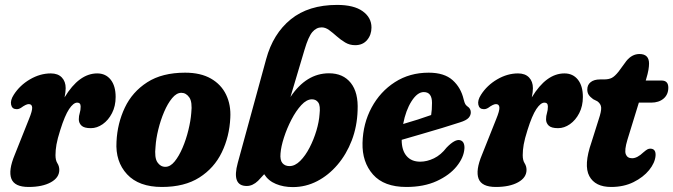

<svg xmlns="http://www.w3.org/2000/svg" viewBox="-20 -752 2742 782"><path d="M46 -307.5Q29 -308 25.2 -325.8Q21.5 -343.5 36 -366Q60.5 -404.5 102 -428.8Q143.5 -453 187 -453Q216 -453 231.8 -436.5Q247.5 -420 247.5 -393Q247.5 -377.5 243 -355.5Q302 -453 376 -453Q410.5 -453 430.8 -427.5Q451 -402 451 -357Q451 -320 436.2 -291.2Q421.5 -262.5 398.2 -246.2Q375 -230 350 -230Q322.5 -230 311.8 -240.5Q301 -251 301 -266Q301 -280 304.8 -291.8Q308.5 -303.5 308.5 -318Q308.5 -334 294.5 -334Q279 -334 261.5 -307.8Q244 -281.5 225.5 -222.5Q214 -186.5 210 -163.5Q206 -140.5 206 -120Q206 -99 213.8 -87Q221.5 -75 221.5 -60Q221.5 -28.5 187 -9.5Q152.5 9.5 96.5 9.5Q39 9.5 26.2 -24.2Q13.5 -58 40 -121.5L98 -267Q112 -301 111 -314.5Q110 -328 97 -328Q86 -328 65 -312.5Q55 -306.5 46 -307.5Z M734 -456Q797 -456 839 -432Q881 -408 901 -366.2Q921 -324.5 918 -272Q914.5 -196 883.5 -131.8Q852.5 -67.5 792 -29Q731.5 9.5 639.5 9.5Q545.5 9.5 497.5 -42.2Q449.5 -94 454.5 -175Q458 -249.5 488.5 -313.8Q519 -378 579.8 -417Q640.5 -456 734 -456ZM653.5 -72.5Q673.5 -72.5 691.2 -94.2Q709 -116 723.5 -150Q738 -184 747.2 -221.8Q756.5 -259.5 759 -291.5Q764 -336.5 751 -355.2Q738 -374 718.5 -374Q699 -374 681 -352.2Q663 -330.5 648.5 -296.5Q634 -262.5 624.8 -224.8Q615.5 -187 613.5 -155Q608.5 -110 621 -91.2Q633.5 -72.5 653.5 -72.5Z M1220.5 -550 1163 -357Q1227.5 -453.5 1320 -453.5Q1377.5 -453.5 1408.8 -414.2Q1440 -375 1436.5 -302.5Q1434.5 -237 1412.8 -180.2Q1391 -123.5 1354.5 -80.8Q1318 -38 1271.5 -14Q1225 10 1172.5 10Q1134.5 10 1103.8 -2.8Q1073 -15.5 1056 -42.5L1031 -15.5Q1009 5.5 985 5.5Q922.5 5.5 948.5 -89L1064 -511Q1092 -614.5 1164.2 -673.2Q1236.5 -732 1353 -732Q1421.5 -732 1457.2 -706.2Q1493 -680.5 1493 -640Q1493 -610 1475.2 -589Q1457.5 -568 1426.5 -568Q1404 -568 1385.8 -579Q1367.5 -590 1351.5 -604.2Q1335.5 -618.5 1320.5 -629.5Q1305.5 -640.5 1290 -640.5Q1268.5 -640.5 1252.2 -621.5Q1236 -602.5 1220.5 -550ZM1250.5 -347.5Q1229 -347.5 1207.2 -324Q1185.5 -300.5 1167 -264.8Q1148.5 -229 1136.5 -191.8Q1124.5 -154.5 1122.5 -127Q1120 -100 1130.2 -87.8Q1140.5 -75.5 1159 -75.5Q1181.5 -75.5 1202.8 -96.8Q1224 -118 1241 -151Q1258 -184 1268.8 -220.2Q1279.5 -256.5 1281.5 -287Q1285.5 -321 1276.5 -334.2Q1267.5 -347.5 1250.5 -347.5Z M1871.5 -146.5Q1869 -110.5 1840 -74.5Q1811 -38.5 1758.8 -14.5Q1706.5 9.5 1635 9.5Q1544 9.5 1499.2 -41.2Q1454.5 -92 1456.5 -170Q1458.5 -249 1493.5 -314Q1528.5 -379 1588.5 -417.5Q1648.5 -456 1726 -456Q1789.5 -456 1823.5 -425.5Q1857.5 -395 1868.5 -347Q1872 -333 1875.2 -327.8Q1878.5 -322.5 1884 -318.5Q1897 -310 1897.5 -295.5Q1898 -282.5 1888.5 -272Q1879 -261.5 1853 -253.5Q1823 -243.5 1781.5 -231Q1740 -218.5 1696.2 -205.8Q1652.5 -193 1616 -182.5Q1616 -140 1635.8 -116.8Q1655.5 -93.5 1691.5 -93.5Q1719 -93.5 1747.5 -107.2Q1776 -121 1799 -151Q1833.5 -186.5 1854 -181Q1864.5 -178 1868.5 -168.5Q1872.5 -159 1871.5 -146.5ZM1706 -377Q1680 -377 1656.2 -339.8Q1632.5 -302.5 1622 -247Q1651.5 -255.5 1682 -265.2Q1712.5 -275 1736 -283.5Q1739.5 -303.5 1739.5 -333Q1739.5 -377 1706 -377Z M1949 -307.5Q1932 -308 1928.2 -325.8Q1924.5 -343.5 1939 -366Q1963.5 -404.5 2005 -428.8Q2046.5 -453 2090 -453Q2119 -453 2134.8 -436.5Q2150.5 -420 2150.5 -393Q2150.5 -377.5 2146 -355.5Q2205 -453 2279 -453Q2313.5 -453 2333.8 -427.5Q2354 -402 2354 -357Q2354 -320 2339.2 -291.2Q2324.5 -262.5 2301.2 -246.2Q2278 -230 2253 -230Q2225.5 -230 2214.8 -240.5Q2204 -251 2204 -266Q2204 -280 2207.8 -291.8Q2211.5 -303.5 2211.5 -318Q2211.5 -334 2197.5 -334Q2182 -334 2164.5 -307.8Q2147 -281.5 2128.5 -222.5Q2117 -186.5 2113 -163.5Q2109 -140.5 2109 -120Q2109 -99 2116.8 -87Q2124.5 -75 2124.5 -60Q2124.5 -28.5 2090 -9.5Q2055.5 9.5 1999.5 9.5Q1942 9.5 1929.2 -24.2Q1916.5 -58 1943 -121.5L2001 -267Q2015 -301 2014 -314.5Q2013 -328 2000 -328Q1989 -328 1968 -312.5Q1958 -306.5 1949 -307.5Z M2413 -339.5 2396 -348Q2383.5 -357 2377.8 -365.8Q2372 -374.5 2372 -387.5Q2372 -406.5 2385.8 -417.5Q2399.5 -428.5 2424.5 -428.5H2439.5Q2459.5 -428.5 2471.8 -434.8Q2484 -441 2499.5 -460.5L2531 -503.5Q2554 -532 2584.5 -532Q2623.5 -532 2623.5 -493Q2623.5 -482 2621 -467Q2618.5 -452 2611.5 -429L2610 -424H2674.5Q2702 -424 2702 -395Q2702 -367 2682.8 -350.5Q2663.5 -334 2632 -334H2582L2535.5 -183Q2522.5 -140 2528.8 -123.8Q2535 -107.5 2554.5 -107.5Q2575.5 -107.5 2600.5 -131.5Q2611.5 -141 2617.5 -144Q2623.5 -147 2630 -146.5Q2652 -145.5 2650 -117.5Q2647.5 -88.5 2623.8 -59.2Q2600 -30 2560.2 -10.2Q2520.5 9.5 2469 9.5Q2404 9.5 2380.2 -34.8Q2356.5 -79 2389 -172.5L2418.5 -266Q2429.5 -298.5 2428.5 -313.8Q2427.5 -329 2413 -339.5Z"/></svg>

Font: Fraunces 144pt S100
Style: Bold Italic
Weight: 700
Italic angle: -16°
Version: Version 1.000; ttfautohint (v1.8.3)